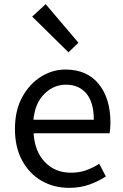

<svg xmlns="http://www.w3.org/2000/svg" viewBox="-20 -892 594 925"><path d="M312 13Q240 13 181 -20.5Q122 -54 87 -118Q52 -182 52 -271Q52 -360 87 -424Q122 -488 177.5 -522.5Q233 -557 295 -557Q399 -557 455.5 -487.5Q512 -418 512 -302Q512 -287 511 -274Q510 -261 508 -250H142Q147 -163 196 -111.5Q245 -60 322 -60Q362 -60 394.5 -71.5Q427 -83 458 -103L490 -42Q455 -19 411 -3Q367 13 312 13ZM141 -315H432Q432 -398 396.5 -441Q361 -484 297 -484Q239 -484 194 -440Q149 -396 141 -315ZM310 -640 135 -812 200 -872 358 -686Z"/></svg>

Font: Chocolate Classical Sans
Style: Regular
Weight: 400
Designer: 田海東、宇文滿月
Foundry: Moonlit Owen
Version: Version 1.001